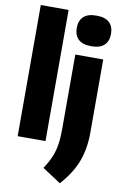

<svg xmlns="http://www.w3.org/2000/svg" viewBox="-110 -868 738 1165"><g transform="rotate(10 259.0 -285.5)"><path d="M43.5 0V-808H215V0ZM345 237 231 162Q258 122 273.8 84.5Q289.5 47 295.8 5.5Q302 -36 302 -89V-548.5H474V-96.5Q474 -1.5 445.5 77.2Q417 156 345 237ZM388 -615Q333.5 -615 308 -640Q282.5 -665 282.5 -709.5Q282.5 -753.5 308 -778.5Q333.5 -803.5 388 -803.5Q442.5 -803.5 468 -778.5Q493.5 -753.5 493.5 -709.5Q493.5 -665 468 -640Q442.5 -615 388 -615Z"/></g></svg>

Font: Encode Sans Cnd XBd
Style: Regular
Weight: 800
Width: 3
Designer: Multiple Designers
Foundry: Impallari Type
Version: Version 3.002; ttfautohint (v1.8.3) -l 8 -r 50 -G 200 -x 14 